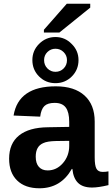

<svg xmlns="http://www.w3.org/2000/svg" viewBox="-20 -1002 603 1032"><path d="M192 10Q115 10 72 -32Q29 -74 29 -149Q29 -231 82.5 -274Q136 -317 238 -318L352 -320V-347Q352 -399 333.5 -424Q315 -449 274 -449Q236 -449 218.5 -432Q201 -415 196 -375L53 -381Q79 -538 280 -538Q380 -538 434.5 -488.5Q489 -439 489 -349V-156Q489 -112 498.5 -95Q508 -78 532 -78Q548 -78 563 -81V-7Q509 6 475 6Q425 6 399.5 -19Q374 -44 369 -94H366Q307 10 192 10ZM352 -218V-245L281 -244Q234 -243 213 -233Q172 -216 172 -160Q172 -124 189 -105Q206 -86 236 -86Q284 -86 318 -125Q352 -164 352 -218ZM402 -679Q402 -627 366 -591Q330 -555 278 -555Q226 -555 190 -591Q154 -627 154 -679Q154 -730 190 -766Q227 -803 278 -803Q329 -803 365 -766Q402 -730 402 -679ZM340 -679Q340 -704 322 -722Q304 -740 278 -740Q253 -740 235 -722.5Q217 -705 217 -679Q217 -652 235 -634Q253 -616 278 -616Q304 -616 322 -634Q340 -652 340 -679ZM299 -827H216V-842L339 -982H465V-961Z"/></svg>

Font: Libra Sans
Style: Bold
Weight: 700
Foundry: Context Ltd
Version: Version 1.000